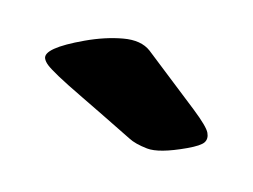

<svg xmlns="http://www.w3.org/2000/svg" viewBox="-35 -778 326 247"><g transform="rotate(-10 128.0 -654.5)"><path d="M193 -575Q156 -575 142 -583.5Q128 -592 122 -600Q90 -640 72 -662Q54 -684 46 -695Q38 -706 35.5 -711Q33 -716 33 -720Q33 -734 87 -734Q114 -734 136.5 -728Q159 -722 167 -707Q198 -646 210 -622Q222 -598 222 -590Q222 -582 216.5 -578.5Q211 -575 193 -575Z"/></g></svg>

Font: Asap Condensed VF Beta
Style: Regular
Weight: 400
Designer: Pablo Cosgaya
Foundry: Omnibus-Type
Version: Version 1.008